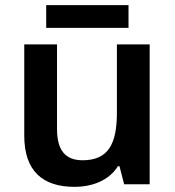

<svg xmlns="http://www.w3.org/2000/svg" viewBox="-20 -714 678 744"><path d="M478 -694H159V-606H478ZM560 -542H433V-278C433 -158 401 -93 300 -93C232 -93 201 -133 201 -214V-542H74V-188C74 -50 147 10 268 10C337 10 402 -14 437 -70H443L461 0H560Z"/></svg>

Font: Noto Sans Myanmar UI SemiBold
Style: Regular
Weight: 600
Designer: Monotype Design Team
Foundry: Monotype Imaging Inc.
Version: Version 2.103